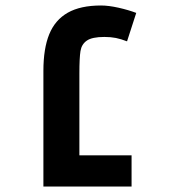

<svg xmlns="http://www.w3.org/2000/svg" viewBox="-20 -679 640 699"><path d="M348 -659Q375.5 -659 412 -650.8Q448.5 -642.5 476 -632L442.5 -528.5Q420.5 -537 401.8 -540.8Q383 -544.5 360 -544.5Q315.5 -544.5 296.2 -531.2Q277 -518 273 -493.2Q269 -468.5 269 -411V-113.5H459V0H138V-421Q138 -502 159.2 -554.2Q180.5 -606.5 226.8 -632.8Q273 -659 348 -659Z"/></svg>

Font: JuliaMono BoldItalic
Style: Regular
Weight: 700
Italic angle: -9°
Monospace: yes
Designer: cormullion
Foundry: corm
Version: Version 0.049; ttfautohint (v1.8.4)